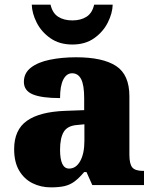

<svg xmlns="http://www.w3.org/2000/svg" viewBox="-20 -798 666 828"><path d="M199 10Q156 10 120 -8Q84 -26 62.5 -62.5Q41 -99 41 -155Q41 -238 96 -277Q151 -316 262 -320L343 -323V-375Q343 -431 330 -456.5Q317 -482 291 -482Q267 -482 253 -455Q239 -428 239 -375Q160 -375 121.5 -391Q83 -407 83 -445Q83 -483 113.5 -506.5Q144 -530 195.5 -540.5Q247 -551 308 -551Q423 -551 480.5 -513.5Q538 -476 538 -383V-131Q538 -91 550.5 -76Q563 -61 597 -61H601V0H378L353 -56H343Q321 -30 301.5 -15.5Q282 -1 258.5 4.5Q235 10 199 10ZM278 -71Q308 -71 326 -103.5Q344 -136 344 -191V-262L313 -259Q271 -256 255 -229.5Q239 -203 239 -152Q239 -71 278 -71ZM292 -606Q236 -606 197 -633.5Q158 -661 138 -701Q118 -741 117 -778H198Q206 -742 230.5 -726Q255 -710 292 -710Q329 -710 353.5 -726Q378 -742 386 -778H466Q465 -741 445 -701Q425 -661 386.5 -633.5Q348 -606 292 -606Z"/></svg>

Font: Noto Serif Telugu Black
Style: Regular
Weight: 900
Designer: Jelle Bosma - Monotype Design Team
Foundry: Monotype Imaging Inc.
Version: Version 2.005; ttfautohint (v1.8.4.7-5d5b)